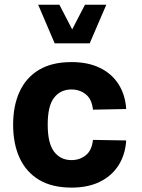

<svg xmlns="http://www.w3.org/2000/svg" viewBox="-20 -811 616 835"><path d="M291 -541Q206.5 -541 150.1 -507.6Q93.8 -474.1 65.4 -412.8Q37.1 -351.6 37.1 -268.6Q37.1 -185.5 65.4 -124Q93.8 -62.5 150.1 -28.8Q206.5 4.9 291 4.9Q363.3 4.9 415 -20.8Q466.8 -46.4 495.8 -92.5Q524.9 -138.7 528.8 -200.2L384.3 -202.6Q379.4 -156.7 353 -135.7Q326.7 -114.7 290.5 -114.7Q243.7 -114.7 215.6 -150.9Q187.5 -187 187.5 -269.5Q187.5 -351.1 215.6 -386.5Q243.7 -421.9 290.5 -421.9Q326.7 -421.9 353 -400.9Q379.4 -379.9 384.3 -334L528.8 -336.9Q524.9 -398.4 495.8 -444.3Q466.8 -490.2 415 -515.6Q363.3 -541 291 -541ZM146 -790.5 217.8 -622.6H370.1L442.4 -790.5H349.6L293.9 -683.1L238.3 -790.5Z"/></svg>

Font: Estedad-FD-VF Thin
Style: Regular
Weight: 100
Designer: Amin Abedi
Version: Version 5.0